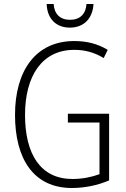

<svg xmlns="http://www.w3.org/2000/svg" viewBox="-20 -929 628 959"><path d="M447 -909H412C409 -860 380 -830 330 -830C280 -830 251 -859 248 -909H213C216 -832 263 -791 329 -791C398 -791 443 -836 447 -909ZM319 -361V-317H477V-59C439 -45 392 -35 342 -35C184 -35 105 -157 105 -355C105 -547 188 -680 351 -680C400 -680 449 -669 498 -639L518 -680C465 -712 410 -724 351 -724C157 -724 55 -574 55 -355C55 -135 148 10 339 10C401 10 468 -3 525 -28V-361Z"/></svg>

Font: Noto Sans Armenian Condensed ExtraLight
Style: Regular
Weight: 200
Width: 3
Designer: Monotype Design Team
Foundry: Monotype Imaging Inc.
Version: Version 2.008